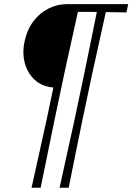

<svg xmlns="http://www.w3.org/2000/svg" viewBox="-20 -733 640 928"><path d="M132.5 174.5Q152.5 85 170 5.8Q187.5 -73.5 205.5 -155.5L238 -310Q182.5 -315 147.5 -347.5Q112.5 -380 99.8 -428.5Q87 -477 98.5 -531Q110.5 -589 141.2 -629.8Q172 -670.5 214.5 -691.8Q257 -713 304.5 -713H599.5L591 -673Q566 -673.5 540.5 -673.8Q515 -674 491.5 -674.5Q475 -599.5 459 -527.8Q443 -456 427 -383L379 -155.5Q362.5 -75.5 346 5.5Q329.5 86.5 312 174.5H268Q287.5 85 305 5.8Q322.5 -73.5 340.5 -155.5L388.5 -383Q403 -454.5 417.8 -526.5Q432.5 -598.5 448 -675Q436 -675.5 428 -675.5H356.5Q339.5 -598 323.8 -527.2Q308 -456.5 292 -383L244 -155.5Q227.5 -75.5 211 5.5Q194.5 86.5 176.5 174.5Z"/></svg>

Font: Commissioner Loud ExtraLight
Style: Italic
Weight: 200
Italic angle: -12°
Designer: Kostas Bartsokas
Foundry: Kostas Bartsokas
Version: Version 1.000; ttfautohint (v1.8.3)